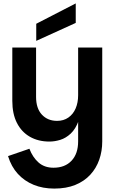

<svg xmlns="http://www.w3.org/2000/svg" viewBox="-20 -832 677 1123"><path d="M437 -5V-554H578V-5Q578 52 560.5 102Q543 152 508 190Q473 228 420.5 249.5Q368 271 297 271Q231 271 177 249Q123 227 84.5 185Q46 143 27 81L152 38Q171 88 205.5 118.5Q240 149 293 149Q360 149 398.5 108Q437 67 437 -5ZM460 -252Q458 -175 440 -126Q422 -77 393.5 -50.5Q365 -24 332.5 -14Q300 -4 269 -4Q204 -4 155 -32Q106 -60 79 -113Q52 -166 52 -242V-554H191V-265Q191 -198 225 -161.5Q259 -125 314 -125Q352 -125 380 -144.5Q408 -164 422.5 -198Q437 -232 437 -275ZM423 -812V-698L192 -593V-693Z"/></svg>

Font: Parkinsans SemiBold
Style: Regular
Weight: 600
Designer: Red Stone, Indian Type Foundry
Foundry: Indian Type Foundry
Version: Version 1.000